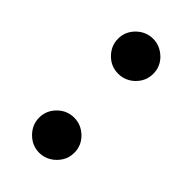

<svg xmlns="http://www.w3.org/2000/svg" viewBox="-180 -594 657 657"><g transform="rotate(45 148.5 -266.0)"><path d="M148.9 9.3Q114.3 9.3 88.9 -16.1Q63.5 -41.5 63.5 -76.2Q63.5 -110.4 88.9 -135.7Q113.8 -160.6 148.9 -160.6Q182.6 -160.6 208.5 -135.7Q233.9 -110.8 233.9 -76.2Q233.9 -52.2 222.2 -33.2Q209.5 -13.2 190.9 -2.4Q171.9 9.3 148.9 9.3ZM148.9 -373Q113.8 -373 88.9 -397.9Q63.5 -423.3 63.5 -458Q63.5 -492.2 88.9 -517.6Q114.7 -542.5 148.9 -542.5Q182.1 -542.5 208.5 -517.6Q233.9 -492.7 233.9 -458Q233.9 -434.1 222.2 -415Q209.5 -395 190.9 -384.3Q171.4 -373 148.9 -373Z"/></g></svg>

Font: My Font
Style: Bold
Weight: 500
Designer: Rasmus Andersson
Foundry: rsms
Version: Version 0.001